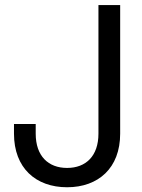

<svg xmlns="http://www.w3.org/2000/svg" viewBox="-20 -748 575 777"><path d="M251.5 9.8C377.9 9.8 466.3 -67.9 466.3 -207V-727.5H378.4V-207C378.4 -116.7 327.6 -68.4 251.5 -68.4C175.3 -68.4 124.5 -116.7 124.5 -207V-246.1H36.6V-207C36.6 -67.9 125 9.8 251.5 9.8Z"/></svg>

Font: Raveo Display Display
Style: Regular
Weight: 400
Designer: Jakub Foglar, Rasmus Andersson (Inter)
Foundry: Jakubfoglar.com
Version: Version 1.100;Glyphs 3.2.3 (3260)